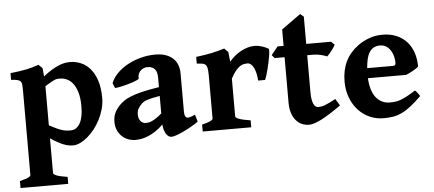

<svg xmlns="http://www.w3.org/2000/svg" viewBox="-55 -755 2520 1114"><g transform="rotate(-5 1205.5 -198.0)"><path d="M415 -208Q415 -256.3 405.3 -288.8Q395.5 -321.3 379.6 -341.3Q363.8 -361.3 344 -369.9Q324.2 -378.4 304.2 -378.4Q295.4 -378.4 288.8 -377.7Q282.2 -377 273.4 -373.3Q264.6 -369.6 251.7 -362.3Q238.8 -355 217.3 -341.8V-113.8Q244.6 -99.1 263.2 -90.8Q281.7 -82.5 295.7 -78.6Q309.6 -74.7 320.3 -74Q331.1 -73.2 342.3 -73.2Q375.5 -73.7 395.5 -108.4Q415.5 -143.1 415 -208ZM539.6 -245.1Q539.6 -211.9 530.5 -179.7Q521.5 -147.5 506.6 -118.7Q491.7 -89.8 472.2 -65.4Q452.6 -41 431.4 -23.2Q410.2 -5.4 388.7 4.6Q367.2 14.6 348.1 14.6Q334 14.6 320.3 12Q306.6 9.3 291.3 3.2Q275.9 -2.9 257.8 -12.9Q239.7 -22.9 217.3 -38.1V163.6Q217.3 171.4 235.6 179.2Q253.9 187 299.8 193.8V234.4H22V193.8Q54.2 186 69.8 179Q85.4 171.9 85.4 163.6V-332.5Q85.4 -350.6 84.2 -362.3Q83 -374 76.9 -381.1Q70.8 -388.2 58.1 -391.4Q45.4 -394.5 22 -395.5V-434.6Q53.2 -438 75.7 -441.4Q98.1 -444.8 116.5 -448.5Q134.8 -452.1 151.4 -457Q168 -461.9 188 -468.8L210 -446.8L214.4 -398.9Q242.2 -420.9 265.1 -434.6Q288.1 -448.2 306.9 -455.8Q325.7 -463.4 341.3 -466.1Q356.9 -468.8 371.1 -468.8Q404.3 -468.8 434.8 -455.8Q465.3 -442.9 488.5 -415.8Q511.7 -388.7 525.6 -346.4Q539.6 -304.2 539.6 -245.1Z M779.8 -78.1Q787.1 -78.1 795.9 -79.6Q804.7 -81.1 815.7 -86.2Q826.7 -91.3 840.8 -100.6Q855 -109.9 873 -125.5V-227.5Q847.2 -223.1 829.3 -219.2Q811.5 -215.3 799.3 -211.2Q787.1 -207 779.1 -202.1Q771 -197.3 765.1 -191.4Q752.4 -178.7 744.6 -165Q736.8 -151.4 736.8 -131.3Q736.8 -115.7 741.2 -105.5Q745.6 -95.2 752 -89.1Q758.3 -83 765.9 -80.6Q773.4 -78.1 779.8 -78.1ZM1079.6 -59.6Q1059.1 -45.4 1035.4 -32Q1011.7 -18.6 989.5 -8.3Q967.3 2 949.2 8.3Q931.2 14.6 921.4 14.6Q902.8 14.6 889.6 -5.6Q876.5 -25.9 873.5 -61Q851.6 -39.1 829.3 -24.4Q807.1 -9.8 786.4 -1Q765.6 7.8 746.6 11.2Q727.5 14.6 711.9 14.6Q690.4 14.6 670.2 7.3Q649.9 0 633.8 -14.6Q617.7 -29.3 607.9 -50.8Q598.1 -72.3 598.1 -100.6Q598.1 -132.3 609.9 -155Q621.6 -177.7 639.6 -195.8Q651.4 -207.5 666.7 -218.5Q682.1 -229.5 708 -239.7Q733.9 -250 773.4 -259.8Q813 -269.5 873 -278.8V-333Q873 -347.7 870.4 -360.1Q867.7 -372.6 861.1 -381.3Q854.5 -390.1 843.3 -395.3Q832 -400.4 815.4 -400.4Q805.2 -400.4 794.7 -396.2Q784.2 -392.1 776.1 -384.3Q768.1 -376.5 763.4 -365Q758.8 -353.5 760.3 -338.9Q760.7 -335.9 751.5 -331.3Q742.2 -326.7 727.8 -321.5Q713.4 -316.4 696 -311.5Q678.7 -306.6 662.8 -303Q647 -299.3 634.8 -297.4Q622.6 -295.4 618.7 -296.4L606.9 -325.2Q619.1 -356 645 -382.1Q670.9 -408.2 706.1 -427.5Q741.2 -446.8 783 -457.8Q824.7 -468.8 868.7 -468.8Q904.3 -468.8 930.2 -459.2Q956.1 -449.7 972.7 -433.3Q989.3 -417 997.1 -394.8Q1004.9 -372.6 1004.9 -347.7V-126Q1004.9 -105.5 1010.3 -96.7Q1015.6 -87.9 1024.4 -87.9Q1027.8 -87.9 1031.2 -88.4Q1034.7 -88.9 1039.6 -90.3Q1044.4 -91.8 1051 -94.5Q1057.6 -97.2 1067.4 -101.1Z M1525.9 -445.8Q1528.8 -443.8 1528.6 -432.4Q1528.3 -420.9 1525.6 -403.8Q1522.9 -386.7 1518.6 -366.5Q1514.2 -346.2 1509.3 -326.9Q1504.4 -307.6 1499.3 -291.5Q1494.1 -275.4 1490.2 -266.6H1449.7Q1448.7 -286.1 1444.8 -304.9Q1440.9 -323.7 1434.3 -338.4Q1427.7 -353 1418 -362.1Q1408.2 -371.1 1395.5 -371.1Q1386.7 -371.1 1376.2 -369.4Q1365.7 -367.7 1353.5 -359.9Q1341.3 -352.1 1327.6 -335.9Q1314 -319.8 1298.8 -291V-70.3Q1298.8 -63 1319.6 -55.2Q1340.3 -47.4 1386.2 -40.5V0H1103.5V-40.5Q1167 -55.2 1167 -70.3V-320.3Q1167 -336.4 1166 -347.4Q1165 -358.4 1163.6 -365.2Q1162.1 -372.1 1159.9 -376Q1157.7 -379.9 1155.8 -382.3Q1152.3 -385.7 1148.9 -387.9Q1145.5 -390.1 1139.9 -391.6Q1134.3 -393.1 1125.7 -393.8Q1117.2 -394.5 1103.5 -395.5V-434.6Q1133.8 -438.5 1155 -441.9Q1176.3 -445.3 1193.8 -449Q1211.4 -452.6 1229 -457.3Q1246.6 -461.9 1269.5 -468.8L1291.5 -446.8L1297.9 -389.6Q1311 -405.8 1327.9 -420.2Q1344.7 -434.6 1364 -445.3Q1383.3 -456.1 1404.3 -462.4Q1425.3 -468.8 1446.3 -468.8Q1465.8 -468.8 1486.8 -462.4Q1507.8 -456.1 1525.9 -445.8Z M1910.2 -81.5Q1839.8 -31.2 1794.4 -8.3Q1749 14.6 1723.1 14.6Q1700.7 14.6 1680.9 6.1Q1661.1 -2.4 1646.2 -19.8Q1631.3 -37.1 1622.8 -62.7Q1614.3 -88.4 1614.3 -122.6V-388.2H1556.2L1541 -406.7L1579.1 -454.1H1614.3V-549.8L1726.1 -629.9L1746.1 -612.8V-454.1H1891.1L1910.2 -435.1Q1905.8 -426.3 1899.2 -416.7Q1892.6 -407.2 1885.7 -398.4Q1878.9 -389.6 1872.3 -382.3Q1865.7 -375 1860.8 -371.1Q1855 -374 1845.9 -377Q1836.9 -379.9 1826.2 -382.6Q1815.4 -385.3 1803.7 -386.7Q1792 -388.2 1781.2 -388.2H1746.1V-169.4Q1746.1 -145.5 1749.3 -129.2Q1752.4 -112.8 1757.6 -102.5Q1762.7 -92.3 1769.5 -87.6Q1776.4 -83 1783.7 -83Q1792.5 -83 1801.8 -84.7Q1811 -86.4 1822.8 -90.6Q1834.5 -94.7 1849.9 -102.1Q1865.2 -109.4 1886.2 -121.1Z M2171.4 -407.7Q2149.4 -407.7 2134.3 -399.2Q2119.1 -390.6 2109.1 -374.5Q2099.1 -358.4 2093.8 -335.4Q2088.4 -312.5 2086.4 -283.2H2233.9Q2245.1 -283.2 2248.8 -286.9Q2252.4 -290.5 2252.4 -300.8Q2252.4 -315.9 2248.3 -334.5Q2244.1 -353 2234.6 -369.4Q2225.1 -385.7 2209.5 -396.7Q2193.8 -407.7 2171.4 -407.7ZM2381.3 -267.1Q2377 -262.2 2367.9 -256.1Q2358.9 -250 2348.1 -244.1Q2337.4 -238.3 2326.7 -232.9Q2315.9 -227.5 2308.1 -224.6H2085.4Q2086.9 -190.9 2095 -162.8Q2103 -134.8 2117.4 -115Q2131.8 -95.2 2152.8 -84.2Q2173.8 -73.2 2200.7 -73.2Q2215.8 -73.2 2230.5 -75Q2245.1 -76.7 2262 -82.5Q2278.8 -88.4 2300 -99.6Q2321.3 -110.8 2350.6 -129.9Q2353.5 -128.4 2357.9 -123.3Q2362.3 -118.2 2366.5 -112.5Q2370.6 -106.9 2374 -102.1Q2377.4 -97.2 2378.4 -95.2Q2343.8 -61.5 2316.4 -40Q2289.1 -18.6 2263.7 -6.3Q2238.3 5.9 2212.6 10.3Q2187 14.6 2156.2 14.6Q2113.3 14.6 2075.4 -2.2Q2037.6 -19 2009.5 -49.6Q1981.4 -80.1 1965.1 -122.6Q1948.7 -165 1948.7 -216.8Q1948.7 -283.2 1972.9 -333.3Q1997.1 -383.3 2046.9 -420.4Q2074.2 -440.9 2111.6 -454.8Q2148.9 -468.8 2189.9 -468.8Q2237.8 -468.8 2273.7 -453.1Q2309.6 -437.5 2333.5 -410.2Q2357.4 -382.8 2369.4 -345.9Q2381.3 -309.1 2381.3 -267.1Z"/></g></svg>

Font: Gentium Book Basic
Style: Bold
Weight: 700
Designer: J. Victor Gaultney and Annie Olsen
Foundry: SIL International
Version: Version 1.102; 2013; Maintenance release